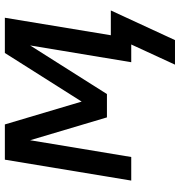

<svg xmlns="http://www.w3.org/2000/svg" viewBox="5 -565 740 790"><g transform="rotate(-90 375.0 -170.0)"><path d="M605 180H504L587 0H514L583 -416L383 -100H287L193 -416L124 0H27L113 -520H258L352 -204L552 -520H697L625 -84H727Z"/></g></svg>

Font: Iosevka Custom Medium
Style: Italic
Weight: 500
Italic angle: -9°
Designer: Belleve Invis
Foundry: Belleve Invis
Version: Version 27.0.1